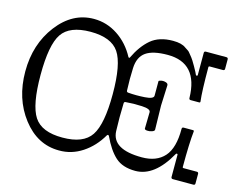

<svg xmlns="http://www.w3.org/2000/svg" viewBox="-104 -910 1329 1077"><g transform="rotate(15 560.0 -372.0)"><path d="M316.9 -679.2Q195.8 -678.7 151.9 -613.3Q107.9 -547.9 107.9 -373.5Q107.9 -199.2 151.9 -131.8Q195.8 -64.5 316.9 -64.9Q438 -64.9 482.4 -131.8Q526.9 -198.7 526.9 -373Q526.9 -547.4 482.4 -613.3Q438 -679.2 316.9 -679.2ZM948.2 -463.9Q944.3 -666 768.6 -666Q683.1 -666 642.6 -637.7Q602.1 -609.4 599.1 -544.9Q596.2 -480.5 599.1 -414.1Q599.1 -404.3 608.9 -403.8Q654.3 -399.9 705.1 -403.3Q755.9 -406.7 755.9 -425.8V-509.8Q755.9 -513.7 769.5 -516.6Q783.2 -519.5 796.9 -515.1Q810.5 -511.2 810.1 -500L805.2 -381.8L808.1 -242.2Q808.1 -234.4 793.9 -229.5Q780.3 -224.6 765.6 -225.6Q751 -227.1 751 -233.9L752.9 -329.1Q752.9 -348.1 702.6 -350.6Q652.3 -353 608.9 -349.1Q599.1 -349.1 599.1 -338.9Q596.2 -257.8 599.1 -178.2Q603 -73.2 775.9 -73.2Q860.8 -73.2 905.8 -123.5Q950.7 -173.8 950.2 -285.2Q950.2 -294.9 960 -294.9H1014.2Q1020 -294.9 1020 -289.1Q1012.2 -220.2 1012.2 -80.1Q1012.2 -75.2 1017.1 -75.2H1095.2Q1105 -75.2 1105 -64.9V-9.8Q1105 0 1095.2 0H976.1Q966.3 0 965.8 -9.8V-139.2Q965.8 -143.1 961.9 -144Q958 -145 955.1 -140.1Q871.1 9.8 759.8 9.8Q685.5 9.8 643.6 -28.3Q601.6 -66.4 566.9 -141.1Q561 -149.9 555.2 -142.1Q514.2 -71.3 451.7 -30.3Q389.2 10.7 316.9 9.8Q190.9 9.8 105.5 -101.1Q20 -211.9 20 -370.1Q20 -528.3 106.4 -641.1Q192.9 -753.9 316.9 -753.9Q392.1 -753.9 456.1 -711.4Q520 -668.9 558.1 -597.2Q560.1 -594.2 563 -594.2Q565.9 -594.2 566.9 -597.2Q601.1 -668.9 648.9 -709.5Q696.8 -750 776.9 -750Q827.6 -750 851.6 -731.4Q863.3 -723.1 869.6 -719.7Q876 -716.3 885.7 -703.1Q895.5 -689.9 899.4 -686Q905.8 -678.7 926.3 -643.1Q946.3 -607.9 949.2 -599.1Q952.1 -594.2 956.1 -595.2Q960 -596.2 960 -600.1V-729Q960 -738.8 970.2 -738.8H1088.9Q1098.6 -738.8 1099.1 -729V-673.8Q1099.1 -664.1 1088.9 -664.1H1011.2Q1006.3 -664.1 1005.9 -659.2Q1005.9 -519 1013.2 -460Q1013.2 -454.1 1006.8 -454.1H958Q948.2 -454.1 948.2 -463.9Z"/></g></svg>

Font: BrevierViennese-Regular
Style: Regular
Weight: 400
Designer: Johannes Lang & Ellmer Stefan
Foundry: Johannes Lang & Ellmer Stefan
Version: Version 1.001;PS 001.001;hotconv 1.0.70;makeotf.lib2.5.58329